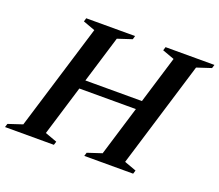

<svg xmlns="http://www.w3.org/2000/svg" viewBox="-141 -836 1139 997"><g transform="rotate(20 429.0 -337.5)"><path d="M195.5 -320 211 -370H665.5L650 -320ZM236.5 -631.5 170.5 -655.5 176 -675H446L440.5 -655.5L361.5 -629.5L183 -43.5L249 -19.5L243 0H-27L-21 -19.5L57.5 -45.5ZM674.5 -631.5 608.5 -655.5 614.5 -675H884.5L878.5 -655.5L799.5 -629.5L621 -43.5L687 -19.5L681 0H411L417 -19.5L496 -45.5Z"/></g></svg>

Font: Newsreader 24pt SemiBold
Style: Italic
Weight: 600
Italic angle: -17°
Designer: Hugues Gentile
Foundry: Production Type
Version: Version 1.003